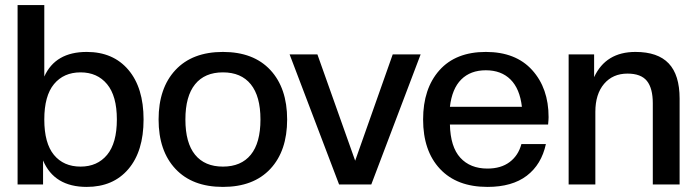

<svg xmlns="http://www.w3.org/2000/svg" viewBox="-20 -732 2767 762"><path d="M324.2 9.8Q195.3 9.8 150.9 -95.2V0H49.8V-711.9H155.8V-428.2Q199.7 -525.9 324.2 -525.9Q429.2 -525.9 489.5 -454.8Q549.8 -383.8 549.8 -257.8Q549.8 -131.8 489.5 -61Q429.2 9.8 324.2 9.8ZM299.8 -70.8Q366.2 -70.8 405 -117.4Q443.8 -164.1 443.8 -257.8Q443.8 -351.1 405 -397.9Q366.2 -444.8 299.8 -444.8Q232.9 -444.8 194.3 -398.2Q155.8 -351.6 155.8 -257.8Q155.8 -163.6 194.1 -117.2Q232.4 -70.8 299.8 -70.8Z M1053 -61.8Q986.3 9.8 864.7 9.8Q743.2 9.8 676.3 -61.8Q609.4 -133.3 609.4 -257.8Q609.4 -382.3 676.3 -454.1Q743.2 -525.9 864.7 -525.9Q986.3 -525.9 1053 -454.1Q1119.6 -382.3 1119.6 -257.8Q1119.6 -133.3 1053 -61.8ZM1013.7 -257.8Q1013.7 -350.1 975.3 -397.5Q937 -444.8 864.7 -444.8Q792.5 -444.8 754.2 -397.5Q715.8 -350.1 715.8 -257.8Q715.8 -165 754.2 -117.9Q792.5 -70.8 864.7 -70.8Q937 -70.8 975.3 -117.9Q1013.7 -165 1013.7 -257.8Z M1453.6 0H1325.7L1129.4 -516.1H1239.7L1389.6 -94.2L1538.6 -516.1H1649.4Z M1914.6 9.8Q1793 9.8 1726.1 -61.8Q1659.2 -133.3 1659.2 -257.8Q1659.2 -380.4 1723.9 -453.1Q1788.6 -525.9 1908.2 -525.9Q2026.9 -525.9 2092 -453.9Q2157.2 -381.8 2157.2 -267.1Q2157.2 -257.3 2155.3 -237.8H1765.6Q1767.6 -148.9 1806.9 -106Q1846.2 -63 1914.6 -63Q1968.3 -63 2002.7 -88.9Q2037.1 -114.7 2049.3 -160.2H2146.5Q2128.9 -79.1 2070.8 -34.7Q2012.7 9.8 1914.6 9.8ZM1765.6 -308.1H2051.3Q2043 -379.9 2006.1 -416.5Q1969.2 -453.1 1908.2 -453.1Q1847.2 -453.1 1810.5 -416.5Q1773.9 -379.9 1765.6 -308.1Z M2677.2 0H2570.8V-321.8Q2570.8 -381.8 2547.4 -410.9Q2523.9 -439.9 2470.2 -439.9Q2412.1 -439.9 2377.4 -399.2Q2342.8 -358.4 2342.8 -288.1V0H2236.8V-516.1H2337.9V-425.8Q2384.3 -525.9 2502 -525.9Q2590.8 -525.9 2634 -480.2Q2677.2 -434.6 2677.2 -340.8Z"/></svg>

Font: Creato Display Medium
Style: Regular
Weight: 500
Version: Version 1.000